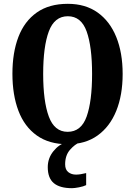

<svg xmlns="http://www.w3.org/2000/svg" viewBox="-20 -745 707 1005"><path d="M334 10Q237 10 172.5 -36Q108 -82 76.5 -165Q45 -248 45 -359Q45 -470 76.5 -552Q108 -634 172.5 -679.5Q237 -725 335 -725Q427 -725 491 -679.5Q555 -634 588.5 -551.5Q622 -469 622 -358Q622 -247 588.5 -164.5Q555 -82 491 -36Q427 10 334 10ZM334 -55Q405 -55 433.5 -135Q462 -215 462 -358Q462 -501 433.5 -580.5Q405 -660 335 -660Q265 -660 235.5 -580.5Q206 -501 206 -358Q206 -215 235.5 -135Q265 -55 334 -55ZM357 240Q293 240 261.5 213.5Q230 187 230 130Q230 83 259.5 46.5Q289 10 327 0H398Q372 10 346.5 39Q321 68 321 115Q321 143 337.5 156Q354 169 378 169Q399 169 431 161V224Q417 231 393.5 235.5Q370 240 357 240Z"/></svg>

Font: Noto Serif ExtraCondensed ExtraBold
Style: Regular
Weight: 800
Width: 2
Designer: Monotype Design Team
Foundry: Monotype Imaging Inc.
Version: Version 2.013; ttfautohint (v1.8.4.7-5d5b)